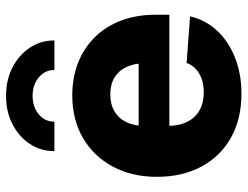

<svg xmlns="http://www.w3.org/2000/svg" viewBox="-110 -684 805 624"><g transform="rotate(-90 292.0 -371.5)"><path d="M299.8 11.2Q217.8 11.2 157 -22.9Q96.2 -57.1 63 -119.1Q29.8 -181.2 29.8 -263.7Q29.8 -344.7 63 -406.7Q96.2 -468.8 155.8 -503.7Q215.3 -538.6 294.4 -538.6Q352.5 -538.6 400.4 -519.8Q448.2 -501 483.4 -465.6Q518.6 -430.2 537.6 -380.1Q556.6 -330.1 556.6 -267.1V-223.1H86.9V-322.8H477.1L398.9 -301.3Q398.9 -336.4 387 -362.1Q375 -387.7 352.5 -401.4Q330.1 -415 297.4 -415Q265.1 -415 242.2 -401.1Q219.2 -387.2 207.3 -362.1Q195.3 -336.9 195.3 -302.7V-230Q195.3 -191.9 208.5 -165.3Q221.7 -138.7 246.1 -125Q270.5 -111.3 304.2 -111.3Q328.1 -111.3 347.4 -117.9Q366.7 -124.5 380.1 -137Q393.6 -149.4 399.9 -167L551.3 -155.8Q540 -106 505.4 -68.6Q470.7 -31.2 418 -10Q365.2 11.2 299.8 11.2ZM293 -753.9Q344.7 -753.9 385.3 -732.9Q425.8 -711.9 449.5 -676.5Q473.1 -641.1 473.1 -596.7H377Q377 -627.4 353 -647.5Q329.1 -667.5 293 -667.5Q256.8 -667.5 232.9 -647.5Q209 -627.4 209 -596.7H113.3Q113.3 -641.1 136.7 -676.5Q160.2 -711.9 200.9 -732.9Q241.7 -753.9 293 -753.9Z"/></g></svg>

Font: Inter 24pt ExtraBold
Style: Regular
Weight: 800
Designer: Rasmus Andersson
Foundry: rsms
Version: Version 4.001;git-66647c0bb